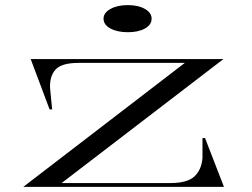

<svg xmlns="http://www.w3.org/2000/svg" viewBox="-20 -731 984 751"><path d="M71 0 703 -485H287Q220 -485 196.5 -458Q173 -431 176 -384L184 -303H174L100 -500H854L221 -15H647Q712 -15 740 -40.5Q768 -66 772 -113V-191H782L856 0ZM480 -711Q521 -711 547 -696Q573 -681 573 -658Q573 -634 547 -619.5Q521 -605 480 -605Q439 -605 412 -619.5Q385 -634 385 -658Q385 -681 412 -696Q439 -711 480 -711Z"/></svg>

Font: Kalnia Expanded Light
Style: Regular
Weight: 300
Width: 7
Designer: Frida Medrano
Foundry: Frida Medrano
Version: Version 1.105